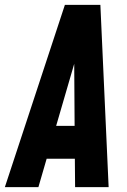

<svg xmlns="http://www.w3.org/2000/svg" viewBox="-44 -770 521 790"><path d="M-24 0 223 -750H369L403 0H265L264 -117H148L114 0ZM187 -252H263L261 -568H279Z"/></svg>

Font: Mohave Light
Style: Bold Italic
Weight: 700
Italic angle: -8°
Version: Version 2.003